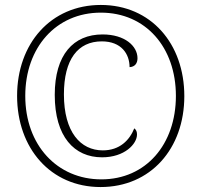

<svg xmlns="http://www.w3.org/2000/svg" viewBox="-20 -745 813 775"><path d="M386 10C588 10 724 -145 724 -357C724 -569 589 -725 387 -725C185 -725 49 -569 49 -358C49 -147 184 10 386 10ZM389 -21C211 -21 82 -159 82 -358C82 -553 206 -694 387 -694C568 -694 690 -554 690 -358C690 -162 569 -21 389 -21ZM392 -110C483 -110 533 -164 533 -202C533 -213 530 -221 522 -227C503 -179 463 -138 395 -138C305 -138 238 -212 238 -364C238 -505 294 -578 391 -578C470 -578 503 -527 503 -474C524 -475 535 -489 535 -510C535 -559 484 -606 394 -606C276 -606 201 -524 201 -362C201 -193 280 -110 392 -110Z"/></svg>

Font: Noto Serif Thai SemiCondensed ExtraLight
Style: Regular
Weight: 200
Width: 4
Designer: Monotype Design Team
Foundry: Monotype Imaging Inc.
Version: Version 2.002